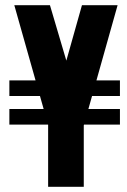

<svg xmlns="http://www.w3.org/2000/svg" viewBox="-20 -718 489 738"><path d="M165 0V-238L35 -698H172L235 -485L295 -698H432L302 -236V0ZM16 -239V-299H441V-239ZM16 -349V-409H441V-349Z"/></svg>

Font: Stick No Bills ExtraLight ExtraBold
Style: Regular
Weight: 800
Version: Version 2.000